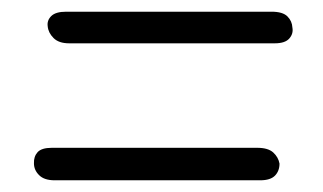

<svg xmlns="http://www.w3.org/2000/svg" viewBox="-20 -465 552 328"><path d="M449.5 -391H98Q80.5 -391 71.5 -400Q62.5 -409 61.5 -420Q60 -430 67.5 -437.5Q75 -445 93 -445H444Q463 -445 471 -437Q479 -429 479.5 -418Q481.5 -407.5 474.2 -399.2Q467 -391 449.5 -391ZM424.5 -157H73.5Q55.5 -157 46.8 -165.8Q38 -174.5 38 -186Q37.5 -197.5 44.2 -205Q51 -212.5 68.5 -212.5H419.5Q438 -212.5 446.8 -204.5Q455.5 -196.5 457.5 -185.5Q457.5 -173 449.8 -165Q442 -157 424.5 -157Z"/></svg>

Font: Edu NSW ACT Hand Pre
Style: Regular
Weight: 400
Designer: Tina and Corey Anderson, Eben Sorkin, Mirko Velimirovic
Foundry: Sorkin Type Co.
Version: Version 2.000